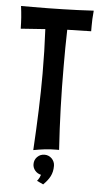

<svg xmlns="http://www.w3.org/2000/svg" viewBox="-60 -739 498 963"><g transform="rotate(5 189.5 -258.0)"><path d="M259.8 7.8H246.1Q215.8 7.8 188.7 11Q161.6 14.2 130.9 20Q137.2 -87.4 140.6 -181.9Q144 -276.4 144 -365.2Q144 -479 138.2 -589.8L15.1 -581.1Q14.6 -597.7 14.2 -611.6Q13.7 -625.5 12.7 -638.4Q11.7 -651.4 10.3 -664.8Q8.8 -678.2 6.8 -694.8H65.9Q105 -694.8 142.3 -695.3Q179.7 -695.8 217 -696.8Q254.4 -697.8 292.7 -699.2Q331.1 -700.7 372.1 -703.1Q369.6 -678.2 368.9 -660.9Q368.2 -643.6 368.2 -625V-599.1L248 -596.2Q246.6 -549.3 246.3 -504.2Q246.1 -459 246.1 -413.1Q246.1 -306.6 249.5 -202.1Q252.9 -97.7 259.8 7.8ZM241.2 89.8Q241.2 105.5 238.3 118.4Q235.4 131.3 229.5 142.8Q223.6 154.3 215.1 165Q206.5 175.8 195.3 187L163.1 171.9Q166 168.9 168.9 164.1Q171.4 160.2 174.6 154.3Q177.7 148.4 180.2 140.1Q162.1 136.2 150.1 122.1Q138.2 107.9 138.2 89.8Q138.2 67.9 153.1 53Q168 38.1 189.9 38.1Q200.7 38.1 210 42.2Q219.2 46.4 226.1 53.2Q232.9 60.1 237.1 69.6Q241.2 79.1 241.2 89.8Z"/></g></svg>

Font: Rum Raisin
Style: Regular
Weight: 400
Designer: Astigmatic (AOETI)
Foundry: Astigmatic (AOETI)
Version: Version 1.000